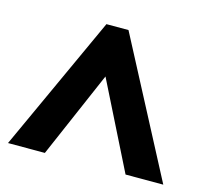

<svg xmlns="http://www.w3.org/2000/svg" viewBox="-76 -803 689 639"><g transform="rotate(15 268.5 -483.5)"><path d="M2 -250 216 -717H292L537 -250H407L258 -548L129 -250Z"/></g></svg>

Font: Noto Sans Khmer ExtraBold
Style: Regular
Weight: 800
Version: Version 2.003